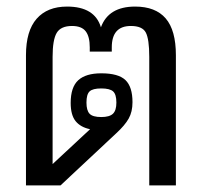

<svg xmlns="http://www.w3.org/2000/svg" viewBox="-20 -564 614 584"><path d="M59 -396Q59 -470 91.5 -507Q124 -544 184 -544Q268 -544 287 -481Q310 -544 391 -544Q453 -544 484 -508Q515 -472 515 -396V0H434V-391Q434 -445 423.5 -465Q413 -485 378 -485Q320 -485 320 -420V-407H253V-420Q253 -453 240.5 -469Q228 -485 199 -485Q165 -485 152.5 -464Q140 -443 140 -391V-65L254 -171Q225 -177 210 -195.5Q195 -214 195 -251Q195 -299 218 -320Q241 -341 288 -341Q340 -341 361.5 -320.5Q383 -300 383 -253Q383 -224 371.5 -203.5Q360 -183 334 -159L164 0H59ZM334 -252Q334 -277 324 -286Q314 -295 288 -295Q262 -295 252.5 -286Q243 -277 243 -252Q243 -228 252.5 -218Q262 -208 288 -208Q313 -208 323.5 -218Q334 -228 334 -252Z"/></svg>

Font: Pridi Light
Style: Regular
Weight: 300
Designer: Katatrad Team
Foundry: CadsonDemak
Version: Version 1.003